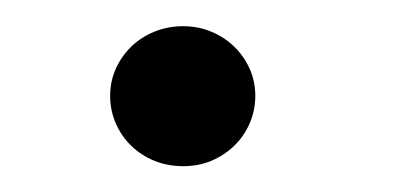

<svg xmlns="http://www.w3.org/2000/svg" viewBox="-20 -112 310 148"><path d="M121.1 -91.8Q132.8 -91.8 142.8 -87.6Q152.8 -83.5 160.4 -76.2Q168 -68.8 172.4 -59.1Q176.8 -49.3 176.8 -38.1Q176.8 -26.9 172.4 -16.8Q168 -6.8 160.4 0.5Q152.8 7.8 142.8 12Q132.8 16.1 121.1 16.1Q109.4 16.1 99.1 12Q88.9 7.8 81.3 0.5Q73.7 -6.8 69.3 -16.8Q64.9 -26.9 64.9 -38.1Q64.9 -49.3 69.3 -59.1Q73.7 -68.8 81.3 -76.2Q88.9 -83.5 99.1 -87.6Q109.4 -91.8 121.1 -91.8Z"/></svg>

Font: Tuladha Jejeg
Style: Regular
Weight: 400
Designer: R.S. Wihananto
Foundry: R.S. Wihananto
Version: Version 1.92